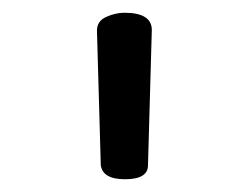

<svg xmlns="http://www.w3.org/2000/svg" viewBox="-20 -751 390 301"><path d="M176 -470Q141 -470 138 -492L132 -703Q132 -718 146.5 -724.5Q161 -731 175 -731Q218 -731 218 -704L212 -492Q212 -470 176 -470Z"/></svg>

Font: LXGW WenKai TC
Style: Bold
Weight: 700
Designer: LXGW / Fontworks Inc.
Foundry: LXGW / Fontworks Inc.
Version: Version 1.330;April 28, 2024